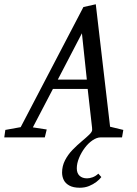

<svg xmlns="http://www.w3.org/2000/svg" viewBox="-66 -644 640 900"><path d="M308 236Q278 236 259.5 226Q241 216 233 200Q225 184 225 165Q225 134 239 107Q253 80 274.5 58Q296 36 317 18.5Q338 1 352 -12.5Q366 -26 366 -35Q366 -40 365.5 -46Q365 -52 364 -59L345 -227H182L88 -47L153 -37L144 0H-46L-41 -35L31 -48L325 -611L383 -624L450 -50L512 -35L506 0H406Q388 0 368 13.5Q348 27 331.5 49Q315 71 304.5 96.5Q294 122 294 145Q294 168 307 180Q320 192 342 192Q354 192 368 187Q382 182 395 170L409 186Q401 197 386 208.5Q371 220 351.5 228Q332 236 308 236ZM205 -271H341L318 -488Z"/></svg>

Font: Manuale
Style: Italic
Weight: 400
Italic angle: -11°
Designer: Eduardo Tunni / Pablo Cosgaya
Foundry: Eduardo Tunni / Pablo Cosgaya
Version: Version 1.002